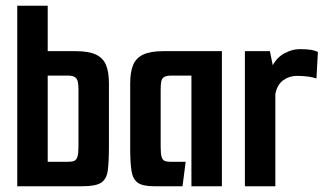

<svg xmlns="http://www.w3.org/2000/svg" viewBox="-20 -648 1133 668"><path d="M40 0V-628H146V-470H243Q289 -470 314 -458Q339 -446 349 -421.5Q359 -397 359 -358V-139Q359 -85 355 -55Q351 -25 332 -12.5Q313 0 267 0ZM146 -85H215Q231 -85 238.5 -88.5Q246 -92 249.5 -103Q253 -114 253 -137V-336Q253 -354 250.5 -364.5Q248 -375 240 -380Q232 -385 216 -385H146Z M516 0Q476 0 459 -12.5Q442 -25 437.5 -53.5Q433 -82 433 -130V-358Q433 -397 443 -421.5Q453 -446 478 -458Q503 -470 548 -470H752V0H646V-385H576Q559 -385 551 -380Q543 -375 541 -364.5Q539 -354 539 -336V-137Q539 -114 542 -103Q545 -92 552.5 -88.5Q560 -85 574 -85H626L615 0Z M832 0V-470H919L929 -421Q944 -449 970.5 -463Q997 -477 1022 -477Q1049 -477 1063 -474.5Q1077 -472 1086 -467L1081 -375Q1070 -379 1052.5 -381.5Q1035 -384 1013 -384Q986 -384 965 -368.5Q944 -353 938 -321V0Z"/></svg>

Font: Smooch Sans
Style: Bold
Weight: 700
Designer: Robert E. Leuschke
Foundry: Robert E. Leuschke
Version: Version 1.010